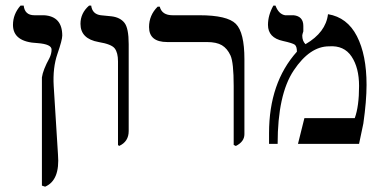

<svg xmlns="http://www.w3.org/2000/svg" viewBox="-20 -540 1399 700"><path d="M144.5 140.6 132.8 136.7V-257.8Q136.7 -285.2 160.2 -328.1Q168 -343.8 168 -359.4Q168 -378.9 117.2 -382.8Q27.3 -386.7 27.3 -449.2Q27.3 -488.3 54.7 -519.5H66.4Q70.3 -484.4 105.5 -484.4H140.6Q207 -480.5 207 -410.2Q207 -394.5 189.5 -343.8Q171.9 -293 175.8 -226.6L191.4 23.4Q199.2 117.2 144.5 140.6Z M414.1 -7.8 410.2 -11.7V-316.4Q410.2 -347.7 398.4 -363.3Q386.7 -378.9 339.8 -386.7Q273.4 -398.4 273.4 -453.1Q273.4 -492.2 304.7 -519.5H312.5Q316.4 -488.3 347.7 -484.4L386.7 -480.5Q418 -476.6 433.6 -457Q449.2 -437.5 449.2 -378.9V-62.5Q449.2 -23.4 414.1 -7.8Z M839.8 -7.8 832 -11.7V-226.6Q832 -312.5 820.3 -337.9Q808.6 -363.3 789.1 -375Q769.5 -386.7 734.4 -386.7H589.8Q523.4 -386.7 523.4 -441.4Q523.4 -484.4 554.7 -515.6H562.5Q570.3 -484.4 609.4 -484.4H707Q808.6 -484.4 839.8 -453.1Q871.1 -421.9 871.1 -324.2V-50.8Q871.1 -23.4 839.8 -7.8Z M1304.7 -89.8 1289.1 -15.6H1066.4L1089.8 -109.4H1273.4Q1289.1 -152.3 1289.1 -226.6Q1289.1 -293 1261.7 -334Q1234.4 -375 1179.7 -371.1Q1109.4 -371.1 1050.8 -283.2Q992.2 -195.3 992.2 -15.6H960.9Q960.9 -39.1 960.9 -54.7Q960.9 -238.3 1062.5 -351.6Q1062.5 -371.1 1054.7 -377Q1046.9 -382.8 1011.7 -390.6Q957 -402.3 957 -449.2Q957 -484.4 976.6 -519.5H984.4Q996.1 -488.3 1019.5 -484.4H1050.8Q1085.9 -480.5 1085.9 -445.3Q1085.9 -441.4 1085.9 -425.8Q1082 -414.1 1082 -410.2Q1082 -390.6 1093.8 -378.9Q1168 -421.9 1175.8 -488.3Q1246.1 -476.6 1281.2 -408.2Q1316.4 -339.8 1316.4 -230.5Q1316.4 -171.9 1304.7 -89.8Z"/></svg>

Font: 和音 by 宁静之雨，公众号njzyshare
Style: Regular
Weight: 400
Designer: Steve Matteson
Foundry: Ascender Corporation
Version: Version 6.00;June 8, 2018;FontCreator 11.0.0.2388 32-bit